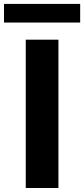

<svg xmlns="http://www.w3.org/2000/svg" viewBox="-55 -938 420 958"><path d="M73.5 0V-740H236.5V0ZM-35 -825.5V-918.5H345V-825.5Z"/></svg>

Font: Encode Sans Semi Expanded
Style: Bold
Weight: 700
Width: 6
Designer: Multiple Designers
Foundry: Impallari Type
Version: Version 3.000; ttfautohint (v1.8.3) -l 8 -r 50 -G 200 -x 14 